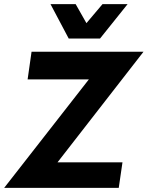

<svg xmlns="http://www.w3.org/2000/svg" viewBox="-27 -911 716 931"><path d="M591.8 -891.1 458 -724.1H306.2L217.8 -891.1H339.8L392.1 -798.8L470.2 -891.1ZM-6.8 0 403.8 -525.9H106.9L126 -660.2H668.9L252 -124H566.9L548.8 0Z"/></svg>

Font: Human Sans Bold
Style: Italic
Weight: 700
Italic angle: -8°
Designer: Tim Radville
Foundry: Continuum
Version: Version 1.000;FEAKit 1.0